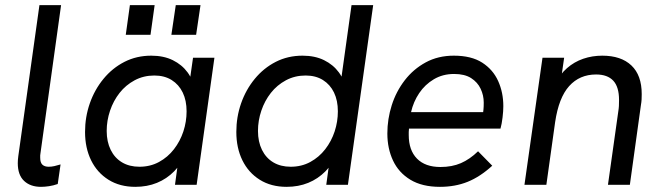

<svg xmlns="http://www.w3.org/2000/svg" viewBox="-20 -717 2565 745"><path d="M139 8Q98 8 73.5 -15Q49 -38 49 -84Q49 -90 49.5 -97Q50 -104 51 -111L133 -697H217L137 -122Q136 -118 136 -114Q136 -110 136 -105Q136 -86 144.5 -78Q153 -70 169 -70Q180 -70 191 -72.5Q202 -75 215 -79L204 -3Q187 3 170 5.5Q153 8 139 8Z M505 8Q445 8 401 -19.5Q357 -47 333.5 -95Q310 -143 310 -205Q310 -263 328.5 -316Q347 -369 381.5 -411Q416 -453 463 -477Q510 -501 567 -501Q615 -501 650.5 -483.5Q686 -466 708 -436Q730 -406 735 -367L708 -346L729 -493H812L743 0H659L679 -147L704 -125Q685 -82 656 -52.5Q627 -23 589 -7.5Q551 8 505 8ZM521 -70Q563 -70 597 -88.5Q631 -107 655 -138Q679 -169 691.5 -207Q704 -245 704 -285Q704 -327 689 -358Q674 -389 646 -406.5Q618 -424 579 -424Q537 -424 502.5 -405.5Q468 -387 444 -356.5Q420 -326 407 -287.5Q394 -249 394 -209Q394 -167 409.5 -135.5Q425 -104 453.5 -87Q482 -70 521 -70ZM645 -582 662 -697H758L741 -582ZM468 -582 484 -697H580L564 -582Z M1092 8Q1032 8 988 -19.5Q944 -47 920.5 -95Q897 -143 897 -205Q897 -263 915.5 -316Q934 -369 968.5 -411Q1003 -453 1050 -477Q1097 -501 1154 -501Q1202 -501 1237.5 -483.5Q1273 -466 1295 -436Q1317 -406 1322 -367L1295 -346L1344 -697H1428L1330 0H1246L1266 -147L1291 -125Q1272 -82 1243 -52.5Q1214 -23 1176 -7.5Q1138 8 1092 8ZM1108 -70Q1150 -70 1184 -88.5Q1218 -107 1242 -138Q1266 -169 1278.5 -207Q1291 -245 1291 -285Q1291 -327 1276 -358Q1261 -389 1233 -406.5Q1205 -424 1166 -424Q1124 -424 1089.5 -405.5Q1055 -387 1031 -356.5Q1007 -326 994 -287.5Q981 -249 981 -209Q981 -167 996.5 -135.5Q1012 -104 1040.5 -87Q1069 -70 1108 -70Z M1687 8Q1618 8 1572.5 -19.5Q1527 -47 1505 -94Q1483 -141 1483 -199Q1483 -255 1500 -308.5Q1517 -362 1550.5 -405.5Q1584 -449 1632 -475Q1680 -501 1741 -501Q1809 -501 1851 -474Q1893 -447 1913 -402.5Q1933 -358 1933 -305Q1933 -286 1930 -261Q1927 -236 1922 -218H1567Q1566 -211 1566 -205Q1566 -199 1566 -193Q1566 -134 1598 -101.5Q1630 -69 1689 -69Q1734 -69 1768.5 -84Q1803 -99 1835 -130L1890 -74Q1843 -31 1794.5 -11.5Q1746 8 1687 8ZM1853 -266Q1855 -283 1856 -293Q1857 -303 1857 -319Q1857 -347 1845 -372.5Q1833 -398 1808 -414Q1783 -430 1742 -430Q1698 -430 1663.5 -409.5Q1629 -389 1606.5 -355.5Q1584 -322 1575 -282H1879Z M2015 0 2085 -493H2169L2154 -388L2133 -390Q2152 -428 2180 -452.5Q2208 -477 2243 -489Q2278 -501 2317 -501Q2390 -501 2430 -463Q2470 -425 2470 -352Q2470 -341 2469.5 -331Q2469 -321 2467 -310L2424 0H2339L2379 -284Q2381 -296 2381.5 -306Q2382 -316 2382 -329Q2382 -380 2359.5 -404Q2337 -428 2293 -428Q2229 -428 2188.5 -383Q2148 -338 2134 -243L2100 0Z"/></svg>

Font: Hanken Grotesk
Style: Italic
Weight: 400
Italic angle: -8°
Designer: Alfredo Marco Pradil
Foundry: Hanken Design Co.
Version: Version 3.013